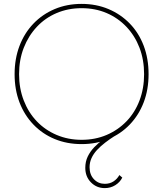

<svg xmlns="http://www.w3.org/2000/svg" viewBox="-20 -730 838 986"><path d="M518 236Q476 236 447 206.5Q418 177 418 132Q418 100 430.5 74Q443 48 464 26Q485 4 511.5 -15Q538 -34 566 -51L571 -33Q544 -16 520 2.5Q496 21 478 40.5Q460 60 450 82Q440 104 440 129Q440 167 462.5 190.5Q485 214 518 214Q544 214 563 201.5Q582 189 593 169L608 182Q596 206 572 221Q548 236 518 236ZM399 10Q324 10 261 -16Q198 -42 151.5 -90.5Q105 -139 80 -204.5Q55 -270 55 -349Q55 -428 80 -494Q105 -560 151.5 -608.5Q198 -657 261 -683.5Q324 -710 399 -710Q474 -710 537 -683.5Q600 -657 646.5 -609Q693 -561 718 -495Q743 -429 743 -349Q743 -270 718 -204.5Q693 -139 646.5 -90.5Q600 -42 537 -16Q474 10 399 10ZM399 -12Q469 -12 527.5 -37Q586 -62 629.5 -107Q673 -152 696.5 -214Q720 -276 720 -349Q720 -423 696.5 -484.5Q673 -546 629.5 -592Q586 -638 527.5 -663Q469 -688 399 -688Q330 -688 271 -663Q212 -638 169 -592Q126 -546 102 -484.5Q78 -423 78 -349Q78 -276 102 -214Q126 -152 169 -107Q212 -62 271 -37Q330 -12 399 -12Z"/></svg>

Font: Lexend Deca Thin
Style: Regular
Weight: 250
Designer: Bonnie Shaver-Troup, Thomas Jockin
Foundry: Lexend
Version: Version 1.007